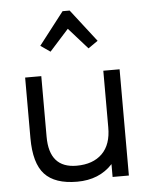

<svg xmlns="http://www.w3.org/2000/svg" viewBox="-51 -742 624 792"><g transform="rotate(-5 260.5 -346.0)"><path d="M451.2 -439.9V0H383.8V-53.2Q328.6 6.8 236.8 6.8Q145 6.8 102.5 -39.1Q60.1 -85 60.1 -189V-439.9H127V-189Q127 -59.1 240.2 -59.1Q308.1 -59.1 346.2 -96.7Q384.3 -134.3 383.8 -206.1V-439.9ZM331.1 -537.1 252.9 -625 173.8 -537.1 133.8 -564.9 237.8 -699.2H267.1L371.1 -564.9Z"/></g></svg>

Font: Arcon-Regular
Style: Regular
Weight: 400
Designer: M. Zarth
Foundry: martin zarth - visuelle & digitale kommunikation
Version: Version 1.131;PS 001.131;hotconv 1.0.70;makeotf.lib2.5.58329